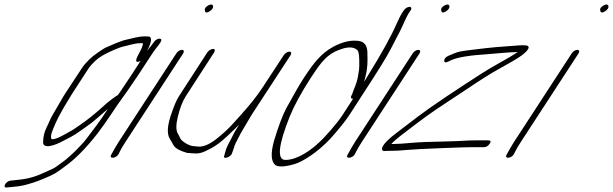

<svg xmlns="http://www.w3.org/2000/svg" viewBox="-48 -694 2695 844"><path d="M629.2 -510 620.3 -498C611.4 -486 605.4 -480 598.5 -470C620.7 -513 622 -534 601 -534H588C560 -534 536.1 -526 509.1 -520C483.6 -515 442.3 -496 419.4 -486C402.9 -479 359.6 -448 345.8 -434C335.3 -423 321.9 -410 313 -396L237.4 -281C230.5 -271 225.5 -261 220.1 -252L188 -197C170.2 -167 172.3 -165 156 -132C147.1 -114 141.8 -93 141.5 -70C139.7 -38 189.6 -52 232.4 -76C240.9 -81 252.4 -86 263.3 -92C292.2 -108 294.2 -112 327 -134C344.9 -146 364.3 -161 385.7 -180C407 -199 420.4 -210 425.9 -215L417.5 -202C391.8 -162 358.1 -118 330.4 -82C315.5 -62 304.1 -53 286.7 -34C272.4 -19 253.5 -3 239.6 9L198.8 39C192.3 44 173.9 53 146 65C91.7 90 59.7 94 8.2 99L-2.3 100C-23.7 103 -38.5 133 -18 130L-6.5 129C15.5 127 40.4 125 63.4 119C97.3 109 98.8 110 145.2 91C191.5 72 202.5 64 232.8 41C281.6 7 329.7 -42 381.2 -108C403.5 -137 421.8 -164 436.6 -186C451.4 -208 462.3 -224 469.7 -235L515.3 -299L562.2 -368L623 -461C630.5 -472 639.4 -484 649.3 -496L656.7 -507C663.6 -517 662.6 -523 654.1 -524C646.6 -525 634.1 -518 629.2 -510ZM486.8 -300C481.8 -292 475.9 -284 469.9 -276C467.4 -275 464.5 -273 461.5 -271L447.5 -261C436.6 -253 428.2 -246 419.7 -239C372 -195 331.3 -163 299.9 -142C282 -130 278.1 -126 257.6 -115C241.2 -106 199.4 -80 180.4 -82C177.4 -82 176.4 -86 176.3 -94C176.2 -102 179.7 -113 185.1 -126C203.2 -171 214.1 -189 236.3 -228L268.4 -281L343 -396C347 -402 355.9 -412 371.3 -427C386.7 -442 412.1 -457 451.4 -474C471.9 -483 488.8 -489 500.8 -491C524.3 -496 544.2 -504 568.2 -504H580.2C580.8 -495 574.9 -481 564 -461C550.7 -438 539.9 -412 569.8 -426L532.2 -368Z M727.6 -460 473.5 -70C468 -61 462.6 -52 457.2 -43L440.4 -13C431 6 464 2 473.4 -17L478.3 -27C483.2 -37 491.1 -51 503.5 -70L757.6 -460C762.5 -468 759.9 -475 751.9 -475C743.9 -475 732.5 -468 727.6 -460ZM867 -670C855.5 -663 850.1 -656 852.6 -649C853.2 -638 860.2 -636 873.2 -644C898.6 -659 890.9 -684 867 -670Z M1199.6 -452 1110.6 -316C1069.6 -253 1026 -205 973.9 -148C954.1 -126 928.7 -103 897.9 -79C868.1 -57 842.1 -47 820.6 -50C812.1 -51 805.1 -51 799.6 -52C780.6 -54 749.4 -74 744.4 -86C740.8 -95 736.7 -101 734.2 -106C725.1 -120 724.9 -146 734.1 -183C743.4 -220 754.6 -249 768 -270L893.5 -464C898.5 -472 896.9 -479 888.9 -479C880.9 -479 868.5 -472 863.5 -464L738 -270C728.6 -255 718.3 -232 707.5 -200C687.4 -145 684.2 -106 698.9 -83C702.4 -78 707.5 -68 715.1 -55C722.7 -42 742.3 -31 773.8 -22C781.3 -21 791.3 -21 801.8 -20C831.4 -17 847.3 -25 879.7 -42C899.6 -52 923.5 -70 949.3 -94C975.1 -118 992.5 -135 1002.9 -146C999 -140 991.1 -126 987.1 -120C984.1 -116 980.2 -108 973.8 -95C963 -73 953.1 -57 945.7 -38L937.9 -10C929.1 8 965.5 -1 971.8 -20L981.6 -48C983.1 -53 984.6 -58 987.5 -64C994.4 -76 1008.2 -106 1017.1 -120L1058.6 -190L1229.6 -452C1234.6 -460 1232 -467 1224 -467C1216 -467 1204.6 -460 1199.6 -452Z M1727.6 -649 1721.2 -640C1713.8 -629 1705.4 -612 1695.1 -589C1673 -538 1631.5 -462 1568.3 -360C1561.9 -349 1555.5 -340 1552.5 -334C1554 -339 1555.9 -349 1559.8 -363C1568.5 -397 1567.8 -426 1567.1 -455C1568.8 -495 1552.6 -515 1517.6 -515C1489.6 -517 1455.7 -509 1417.8 -489C1363.1 -459 1330.9 -418 1285.4 -348C1268.1 -321 1242.4 -277 1209.9 -217C1194.6 -188 1176 -140 1156 -73C1141.4 -19 1143.6 15 1161.7 31C1174.8 41 1203.3 40 1247.7 27C1264.2 22 1286.6 11 1314.9 -8C1343.3 -27 1373.6 -52 1404.9 -85C1443 -128 1471.3 -163 1488.1 -189L1555.3 -293C1612.2 -380 1650.7 -442 1668.9 -477C1687.2 -512 1700 -538 1708.4 -553C1722.2 -579 1734.4 -614 1751.2 -640L1757.6 -649C1762.6 -657 1760 -664 1752 -664C1744 -664 1732.6 -657 1727.6 -649ZM1504.1 -260 1458.1 -189C1432.4 -149 1373.4 -84 1358 -71C1319.7 -34 1259.6 9 1206.6 9C1168.6 9 1175.1 -55 1225.6 -182C1245.3 -230 1276.3 -287 1318.9 -353C1354.9 -408 1381.2 -445 1422.5 -466C1440.9 -475 1447.4 -476 1464.4 -482C1493.8 -489 1512.9 -485 1525 -471C1532.5 -462 1532.5 -401 1530.1 -386C1527.2 -368 1524.4 -342 1513.6 -316C1506.3 -299 1502.8 -288 1500.4 -281L1495.5 -271C1493 -264 1495.1 -260 1504.1 -260Z M1766.6 -460 1512.5 -70C1507 -61 1501.6 -52 1496.2 -43L1479.4 -13C1470 6 1503 2 1512.4 -17L1517.3 -27C1522.2 -37 1530.1 -51 1542.5 -70L1796.6 -460C1801.5 -468 1798.9 -475 1790.9 -475C1782.9 -475 1771.5 -468 1766.6 -460ZM1906 -670C1894.5 -663 1889.1 -656 1891.6 -649C1892.2 -638 1899.2 -636 1912.2 -644C1937.6 -659 1929.9 -684 1906 -670Z M2104.5 -62C2111.5 -72 2108.9 -77 2098.9 -77H2041.9C1998.9 -77 1994.4 -74 1905.5 -72C1842 -71 1794 -69 1760.5 -66C1727 -63 1700 -61 1681 -61H1672C1681 -71 1700.3 -88 1732.2 -112C1810.7 -172 1835.1 -191 1925.1 -250L2000.8 -300C2063.4 -342 2111.7 -373 2147.1 -392C2196.4 -419 2230.2 -439 2246.1 -451C2276.4 -474 2289.8 -495 2255.8 -495C2246.8 -495 2237.8 -495 2227.3 -494C2154.8 -489 2113.4 -486 2035.4 -476C1971.5 -468 1971.5 -470 1921.6 -448C1909.7 -442 1904.2 -435 1904.8 -426C1905.4 -417 1914.9 -418 1934.3 -429C1961.7 -442 2016.1 -451 2097.6 -456C2142.1 -459 2186 -465 2228 -465C2203.1 -449 2177.8 -434 2150.4 -419C2097.1 -390 2042.3 -354 1990.6 -320L1915 -270C1862.7 -235 1821.5 -206 1789.6 -182L1746.4 -149C1733.5 -139 1721 -130 1709.6 -121C1659.4 -84 1633.1 -57 1631.2 -41C1630.2 -35 1633.3 -31 1639.8 -30C1646.3 -31 1657.3 -31 1673.3 -31C1689.3 -31 1712.8 -32 1742.2 -35C1783.2 -39 1988.1 -47 2022.1 -47H2079.1C2089.1 -47 2097.6 -52 2104.5 -62Z M2465.6 -460 2211.5 -70C2206 -61 2200.6 -52 2195.2 -43L2178.4 -13C2169 6 2202 2 2211.4 -17L2216.3 -27C2221.2 -37 2229.1 -51 2241.5 -70L2495.6 -460C2500.5 -468 2497.9 -475 2489.9 -475C2481.9 -475 2470.5 -468 2465.6 -460ZM2605 -670C2593.5 -663 2588.1 -656 2590.6 -649C2591.2 -638 2598.2 -636 2611.2 -644C2636.6 -659 2628.9 -684 2605 -670Z"/></svg>

Font: MewTooHand
Style: UltimateIta
Weight: 400
Designer: Mew Too, Robert Jablonski
Version: Version 0.77